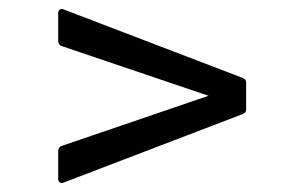

<svg xmlns="http://www.w3.org/2000/svg" viewBox="-20 -511 640 429"><path d="M122 -103Q117 -101 113.5 -103.5Q110 -106 110 -111V-173Q110 -182 118 -185L446 -297L118 -408Q110 -411 110 -420V-482Q110 -487 113.5 -489.5Q117 -492 122 -490L522 -337Q530 -334 530 -326V-267Q530 -259 522 -256Z"/></svg>

Font: Sofia Sans Hairline
Style: Italic
Weight: 1
Italic angle: -9°
Designer: Botio Nikoltchev, Ani Petrova
Foundry: lettersoup
Version: Version 4.102